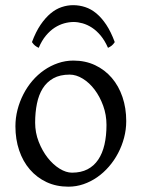

<svg xmlns="http://www.w3.org/2000/svg" viewBox="-20 -701 543 736"><path d="M388.2 -222.2Q388.2 -260.7 375.5 -295.7Q362.8 -330.6 342.8 -357.2Q322.8 -383.8 297.4 -399.4Q272 -415 247.1 -415Q210 -415 184.6 -400.9Q159.2 -386.7 143.8 -362.1Q128.4 -337.4 121.6 -303.7Q114.7 -270 114.7 -231Q114.7 -192.4 128.4 -157.5Q142.1 -122.6 162.8 -96.2Q183.6 -69.8 208.5 -54.4Q233.4 -39.1 255.9 -39.1Q290.5 -39.1 315.4 -52Q340.3 -64.9 356.4 -88.9Q372.6 -112.8 380.4 -146.5Q388.2 -180.2 388.2 -222.2ZM463.9 -236.8Q463.9 -204.1 455.6 -172.9Q447.3 -141.6 432.6 -113.8Q418 -85.9 397.5 -62.3Q377 -38.6 352.3 -21.5Q327.6 -4.4 299.8 5.1Q272 14.6 242.2 14.6Q195.8 14.6 158.4 -2.9Q121.1 -20.5 94.5 -51.3Q67.9 -82 53.5 -124.5Q39.1 -167 39.1 -216.8Q39.1 -249 47.1 -280.3Q55.2 -311.5 69.6 -339.6Q84 -367.7 104.2 -391.4Q124.5 -415 149.2 -432.1Q173.8 -449.2 202.4 -459Q231 -468.8 261.2 -468.8Q307.1 -468.8 344.5 -451.2Q381.8 -433.6 408.4 -402.6Q435.1 -371.6 449.5 -329.1Q463.9 -286.6 463.9 -236.8ZM102.5 -539.6Q117.2 -579.1 135.5 -606Q153.8 -632.8 174.1 -649.7Q194.3 -666.5 216.3 -673.8Q238.3 -681.2 260.3 -681.2Q284.2 -681.2 306.6 -673.8Q329.1 -666.5 349.4 -649.7Q369.6 -632.8 387.5 -606Q405.3 -579.1 419.9 -539.6Q414.1 -530.8 408.2 -526.1Q402.3 -521.5 394 -517.6Q381.8 -545.4 366 -564.5Q350.1 -583.5 332.5 -595Q314.9 -606.4 296.6 -611.6Q278.3 -616.7 262.2 -616.7Q245.1 -616.7 226.3 -611.6Q207.5 -606.4 189.7 -595Q171.9 -583.5 156 -564.5Q140.1 -545.4 128.4 -517.6Q120.1 -521.5 114.3 -526.1Q108.4 -530.8 102.5 -539.6Z"/></svg>

Font: Gentium Plus Eur
Style: Regular
Weight: 400
Designer: J. Victor Gaultney, Annie Olsen, Iska Routamaa, Becca Hirsbrunner
Foundry: SIL International
Version: Version 5.000